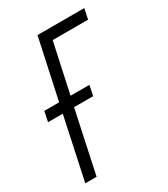

<svg xmlns="http://www.w3.org/2000/svg" viewBox="-140 -599 586 668"><g transform="rotate(-30 153.0 -265.0)"><path d="M4.4 0 57.6 -249H-1.5L6.8 -289.6H66.4L118.2 -529.8H306.2L297.4 -488.3H155.3L112.3 -289.6H188L179.7 -249H103L49.8 0Z"/></g></svg>

Font: Open Sans Condensed Light
Style: Italic
Weight: 300
Width: 3
Italic angle: -12°
Designer: Monotype Design Team
Foundry: Monotype Imaging Inc.
Version: Version 3.000; ttfautohint (v1.8.4)